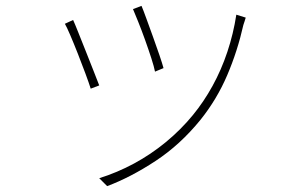

<svg xmlns="http://www.w3.org/2000/svg" viewBox="-20 -578 1040 654"><path d="M462 -558Q468 -544 478.5 -515Q489 -486 501 -453Q513 -420 523 -390.5Q533 -361 537 -346L508 -334Q505 -350 495.5 -379.5Q486 -409 474 -442.5Q462 -476 450.5 -504.5Q439 -533 433 -547ZM817 -518Q815 -512 813 -505Q811 -498 809 -493Q789 -404 754 -322Q719 -240 663 -170Q594 -85 509.5 -29.5Q425 26 345 56L318 29Q379 10 436.5 -21Q494 -52 545 -94Q596 -136 637 -186Q674 -231 704 -285.5Q734 -340 754.5 -401.5Q775 -463 785 -528ZM229 -510Q235 -497 246.5 -468Q258 -439 272 -404Q286 -369 298.5 -337Q311 -305 318 -287L289 -276Q283 -295 271 -327.5Q259 -360 245 -395.5Q231 -431 219 -459Q207 -487 201 -497Z"/></svg>

Font: Noto Sans HK Thin
Style: Regular
Weight: 100
Designer: Ryoko NISHIZUKA 西塚涼子 (kana, bopomofo & ideographs); Paul D. Hunt (Latin, Greek & Cyrillic); Sandoll Communications 산돌커뮤니
Foundry: Adobe
Version: Version 2.004-H2;hotconv 1.0.118;makeotfexe 2.5.65603